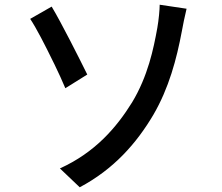

<svg xmlns="http://www.w3.org/2000/svg" viewBox="-20 -760 940 814"><path d="M630 -273C696 -386 729 -510 751 -628C755 -650 763 -691 771 -723L657 -740C657 -719 653 -676 647 -642C631 -553 607 -437 540 -326C473 -218 382 -113 234 -46L318 34C463 -43 559 -153 630 -273ZM350 -444C317 -511 240 -664 199 -732L108 -680C134 -641 171 -569 206 -497L211 -487C228 -452 244 -417 257 -386L350 -444Z"/></svg>

Font: Glow Sans SC Condensed Medium
Style: Regular
Weight: 600
Width: 3
Designer: Ryoko NISHIZUKA (kana, bopomofo & ideographs); Paul D. Hunt (Latin, Greek & Cyrillic); Sandoll Communications, Soo-young
Version: Version 0.93